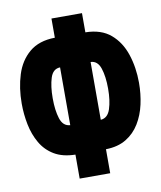

<svg xmlns="http://www.w3.org/2000/svg" viewBox="-83 -790 728 867"><g transform="rotate(-10 281.5 -357.0)"><path d="M212 -100Q154 -101 115.5 -124Q77 -147 54.5 -186Q32 -225 22.5 -272.5Q13 -320 13 -369Q13 -440 32 -500.5Q51 -561 95 -598Q139 -635 212 -636V-724H352V-636Q424 -635 467.5 -598Q511 -561 531 -500.5Q551 -440 551 -370Q551 -319 540.5 -271.5Q530 -224 506.5 -185.5Q483 -147 445 -124Q407 -101 352 -100V10H212ZM212 -500Q179 -499 167 -461Q155 -423 155 -368Q155 -313 167 -275Q179 -237 212 -235ZM352 -235Q384 -237 396.5 -275Q409 -313 409 -368Q409 -424 396.5 -461.5Q384 -499 352 -500Z"/></g></svg>

Font: Noto Sans Mono SemiCondensed Black
Style: Regular
Weight: 900
Width: 4
Designer: Monotype Design Team
Foundry: Monotype Imaging Inc.
Version: Version 2.014; ttfautohint (v1.8.4.7-5d5b)